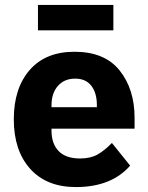

<svg xmlns="http://www.w3.org/2000/svg" viewBox="-20 -747 602 779"><path d="M134 -624V-727H440V-624ZM288 12Q169 12 102.5 -62Q36 -136 36 -263Q36 -389 100.5 -463Q165 -537 282 -537Q405 -537 465.5 -461Q526 -385 526 -269V-225H189V-217Q189 -164 218 -134Q247 -104 305 -104Q347 -104 375.5 -120Q404 -136 434 -167L508 -75Q432 12 288 12ZM189 -312H373V-321Q373 -370 350.5 -399Q328 -428 285 -428Q241 -428 215 -398.5Q189 -369 189 -320Z"/></svg>

Font: Anuphan
Style: Bold
Weight: 700
Designer: Mike Abbink, Paul van der Laan, Pieter van Rosmalen, Mint Tantisuwanna
Foundry: Bold Monday; Cadson Demak
Version: Version 3.002;hotconv 1.0.109;makeotfexe 2.5.65596